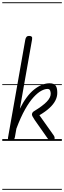

<svg xmlns="http://www.w3.org/2000/svg" viewBox="-25 -1246 567 1698"><path d="M67.5 0Q60 0 54.5 -3.2Q49 -6.5 46.8 -13Q44.5 -19.5 46 -29.5L198.5 -894Q201.5 -911 209.5 -919.8Q217.5 -928.5 231.5 -928.5Q247.5 -928.5 254.8 -922Q262 -915.5 258.5 -896L150.5 -284Q207 -398 276.2 -453.8Q345.5 -509.5 414.5 -509.5Q432.5 -509.5 447.8 -503.8Q463 -498 472.2 -480Q481.5 -462 481.5 -424Q481.5 -389 464 -355.5Q446.5 -322 411.5 -290Q376.5 -258 323.5 -227L450 -48.5Q458.5 -36.5 458.5 -25Q458.5 -14 451.2 -7Q444 0 433.5 0Q421 0 411.8 -6.5Q402.5 -13 395.5 -23L282.5 -184Q270 -202.5 263.8 -214.5Q257.5 -226.5 257.5 -233.5Q257.5 -242 262.5 -250.2Q267.5 -258.5 280.5 -265.5Q351 -308.5 387.2 -345.2Q423.5 -382 423.5 -417Q423.5 -432.5 418 -446Q412.5 -459.5 394.5 -459.5Q371 -459.5 339.8 -442.8Q308.5 -426 272 -386.5Q235.5 -347 197 -279Q158.5 -211 120 -108.5L106.5 -32Q103 -13.5 93.2 -6.8Q83.5 0 67.5 0ZM67.5 0Q60 0 54.5 -3.2Q49 -6.5 46.8 -13Q44.5 -19.5 46 -29.5L198.5 -894Q201.5 -911 209.5 -919.8Q217.5 -928.5 231.5 -928.5Q247.5 -928.5 254.8 -922Q262 -915.5 258.5 -896L150.5 -284Q207 -398 276.2 -453.8Q345.5 -509.5 414.5 -509.5Q432.5 -509.5 447.8 -503.8Q463 -498 472.2 -480Q481.5 -462 481.5 -424Q481.5 -389 464 -355.5Q446.5 -322 411.5 -290Q376.5 -258 323.5 -227L450 -48.5Q458.5 -36.5 458.5 -25Q458.5 -14 451.2 -7Q444 0 433.5 0Q421 0 411.8 -6.5Q402.5 -13 395.5 -23L282.5 -184Q270 -202.5 263.8 -214.5Q257.5 -226.5 257.5 -233.5Q257.5 -242 262.5 -250.2Q267.5 -258.5 280.5 -265.5Q351 -308.5 387.2 -345.2Q423.5 -382 423.5 -417Q423.5 -432.5 418 -446Q412.5 -459.5 394.5 -459.5Q371 -459.5 339.8 -442.8Q308.5 -426 272 -386.5Q235.5 -347 197 -279Q158.5 -211 120 -108.5L106.5 -32Q103 -13.5 93.2 -6.8Q83.5 0 67.5 0ZM-5 424.5H522V432.5H-5ZM-5 -16H522V0H-5ZM-5 -501.5H522V-493.5H-5ZM-5 -1226H522V-1218H-5Z"/></svg>

Font: Edu AU VIC WA NT Guides
Style: Regular
Weight: 400
Designer: Tina and Corey Anderson, Eben Sorkin, Mirko Velimirovic
Foundry: Google for Education
Version: Version 1.001